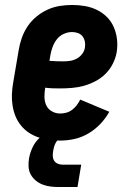

<svg xmlns="http://www.w3.org/2000/svg" viewBox="-20 -558 540 773"><path d="M222 8Q199 8 176.5 5Q154 2 133 -5.5Q112 -13 94.5 -25Q77 -37 63.5 -54Q50 -71 42 -91Q34 -111 30.5 -133.5Q27 -156 28 -179Q29 -202 33 -225L55 -355Q59 -380 67.5 -404.5Q76 -429 90.5 -451Q105 -473 126 -490.5Q147 -508 171 -519Q195 -530 220.5 -534Q246 -538 271 -538Q297 -538 322.5 -533.5Q348 -529 370.5 -518Q393 -507 410.5 -489.5Q428 -472 438 -449Q448 -426 451 -400.5Q454 -375 450 -349Q446 -325 434.5 -302Q423 -279 405 -261Q387 -243 364 -231Q341 -219 317.5 -212.5Q294 -206 269.5 -204Q245 -202 222 -202Q206 -202 191 -202.5Q176 -203 162 -205Q159 -187 159 -168.5Q159 -150 166 -134.5Q173 -119 188.5 -110Q204 -101 222 -101Q235 -101 247.5 -104.5Q260 -108 270.5 -116Q281 -124 289 -134.5Q297 -145 303 -157L420 -108Q405 -81 383.5 -58.5Q362 -36 335.5 -20.5Q309 -5 280 1.5Q251 8 222 8ZM235 -311Q248 -311 262 -313Q276 -315 289 -322Q302 -329 311 -341Q320 -353 322 -367Q324 -379 321.5 -391Q319 -403 312 -412Q305 -421 293.5 -425Q282 -429 270 -429Q253 -429 236.5 -421.5Q220 -414 209 -400Q198 -386 192 -369.5Q186 -353 183 -337L179 -313Q193 -312 207 -311.5Q221 -311 235 -311ZM217 195Q200 195 183.5 193Q167 191 151.5 185Q136 179 123.5 168.5Q111 158 103.5 144Q96 130 95 113Q94 96 97 79Q101 56 112 33.5Q123 11 141.5 -5Q160 -21 184 -28Q208 -35 231 -35L225 0Q217 0 211.5 6.5Q206 13 202.5 20.5Q199 28 197 35.5Q195 43 194 50Q192 61 192.5 71Q193 81 198 89Q203 97 212.5 101Q222 105 232 105H307L292 195Z"/></svg>

Font: Iosevka Slab Heavy
Style: Italic
Weight: 900
Italic angle: -9°
Monospace: yes
Designer: Belleve Invis
Foundry: Belleve Invis
Version: Version 11.1.0; ttfautohint (v1.8.3)